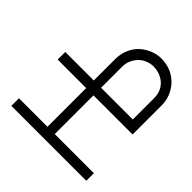

<svg xmlns="http://www.w3.org/2000/svg" viewBox="-134 -1055 1359 1359"><g transform="rotate(-45 546.0 -375.0)"><path d="M1061.5 -232.5Q1059 -129.5 988.5 -62.5Q957 -33.5 916.2 -16.8Q875.5 0 826 0H536.5V-391.5H149V0H73V-750H149V-464.5H536.5V-750H612.5V-464.5H826Q877.5 -464.5 922.5 -445.8Q967.5 -427 999 -392.5Q1028 -360.5 1044.8 -319.2Q1061.5 -278 1061.5 -232.5ZM982.5 -232.5Q982.5 -261 973 -287.8Q963.5 -314.5 946 -335.5Q923 -361.5 891.8 -376.5Q860.5 -391.5 827 -391.5H612.5V-74H827Q860 -74 888.2 -85.2Q916.5 -96.5 936.5 -117.5Q959 -140.5 970.2 -170.8Q981.5 -201 982.5 -232.5Z"/></g></svg>

Font: Russisch Sans
Style: Regular
Weight: 400
Designer: Michael Sharanda (font) & Cristiano Sobral (main changes)
Foundry: Michael Sharanda
Version: Version 2.00;October 25, 2020;FontCreator 13.0.0.2681 64-bit